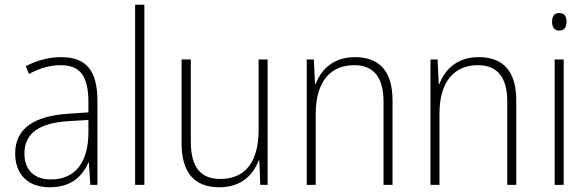

<svg xmlns="http://www.w3.org/2000/svg" viewBox="-20 -780 2481 810"><path d="M238 -539C185 -539 134 -524 89 -501L102 -468C150 -494 193 -505 236 -505C316 -505 353 -462 353 -349V-306L267 -300C125 -291 44 -238 44 -133C44 -49 93 10 190 10C282 10 327 -37 353 -94H355L361 0H391V-355C391 -484 342 -539 238 -539ZM270 -269 353 -274V-219C352 -101 302 -23 195 -23C124 -23 83 -63 83 -133C83 -220 150 -262 270 -269Z M589 0V-760H550V0Z M1109 -529H1071V-232C1071 -91 1010 -25 909 -25C828 -25 785 -73 785 -182V-529H746V-176C746 -53 799 10 905 10C1000 10 1049 -44 1071 -103H1074L1078 0H1109Z M1477 -539C1385 -539 1334 -485 1312 -426H1309L1304 -529H1274V0H1312V-300C1312 -438 1376 -505 1474 -505C1553 -505 1598 -458 1598 -351V0H1636V-356C1636 -482 1579 -539 1477 -539Z M1999 -539C1907 -539 1856 -485 1834 -426H1831L1826 -529H1796V0H1834V-300C1834 -438 1898 -505 1996 -505C2075 -505 2120 -458 2120 -351V0H2158V-356C2158 -482 2101 -539 1999 -539Z M2339 -725C2317 -725 2309 -709 2309 -688C2309 -667 2318 -651 2339 -651C2361 -651 2370 -666 2370 -688C2370 -709 2363 -725 2339 -725ZM2358 -529H2320V0H2358Z"/></svg>

Font: Noto Sans Thai Looped SemiCondensed ExtraLight
Style: Regular
Weight: 200
Width: 4
Designer: Sasikarn Vongin, Ben Mitchell
Foundry: The Fontpad Ltd
Version: Version 1.001